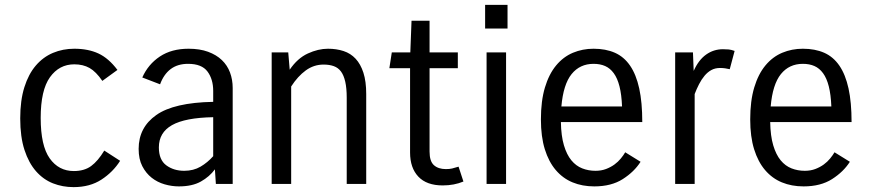

<svg xmlns="http://www.w3.org/2000/svg" viewBox="-20 -755 3570 788"><path d="M147 -271Q147 -157 184 -105Q221 -53 283 -53Q326 -53 354 -73.5Q382 -94 408 -137L473 -95Q444 -49 396.5 -18Q349 13 282 13Q237 13 197.5 -2.5Q158 -18 128 -52Q98 -86 80.5 -139.5Q63 -193 63 -269Q63 -343 80 -397Q97 -451 127 -486Q157 -521 197.5 -538Q238 -555 285 -555Q342 -555 384 -535.5Q426 -516 462 -468L400 -423Q374 -461 347.5 -476Q321 -491 285 -491Q223 -491 185 -438Q147 -385 147 -271Z M866 0 862 -60Q840 -30 804.5 -10Q769 10 714 10Q685 10 655.5 1.5Q626 -7 602.5 -25.5Q579 -44 564 -73Q549 -102 549 -144Q549 -232 621.5 -283Q694 -334 855 -337V-382Q855 -430 831.5 -461.5Q808 -493 752 -493Q709 -493 680.5 -471.5Q652 -450 637 -409L564 -437Q588 -491 636 -523Q684 -555 754 -555Q800 -555 834 -542.5Q868 -530 890.5 -508.5Q913 -487 924 -457.5Q935 -428 935 -394V0ZM736 -54Q774 -54 803 -71Q832 -88 855 -114V-274Q740 -272 686 -241.5Q632 -211 632 -150Q632 -99 662.5 -76.5Q693 -54 736 -54Z M1095 0V-540H1163L1169 -469Q1201 -516 1243.5 -535.5Q1286 -555 1326 -555Q1361 -555 1390 -545.5Q1419 -536 1439.5 -514Q1460 -492 1471.5 -456.5Q1483 -421 1483 -369V0H1403V-354Q1403 -393 1397 -419.5Q1391 -446 1379.5 -461.5Q1368 -477 1350 -483.5Q1332 -490 1308 -490Q1268 -490 1235 -466Q1202 -442 1175 -400V0Z M1882 -10Q1844 6 1797 6Q1731 6 1697 -30Q1663 -66 1663 -129V-475H1578L1588 -540H1664L1669 -670H1743V-540H1859V-475H1743V-133Q1743 -93 1761 -77Q1779 -61 1810 -61Q1825 -61 1835.5 -63.5Q1846 -66 1862 -71Z M1971 -638V-735H2063V-638ZM1977 0V-540H2057V0Z M2609 -91Q2583 -50 2536 -20Q2489 10 2419 10Q2370 10 2330 -6.5Q2290 -23 2261 -57Q2232 -91 2216 -142.5Q2200 -194 2200 -265Q2200 -341 2216.5 -396Q2233 -451 2262.5 -486.5Q2292 -522 2331.5 -538.5Q2371 -555 2416 -555Q2466 -555 2503.5 -538.5Q2541 -522 2566 -485.5Q2591 -449 2603.5 -392Q2616 -335 2616 -254H2282Q2283 -197 2294.5 -158.5Q2306 -120 2325 -97Q2344 -74 2369.5 -64Q2395 -54 2424 -54Q2448 -54 2467.5 -61.5Q2487 -69 2502 -80Q2517 -91 2528 -104.5Q2539 -118 2546 -130ZM2416 -493Q2360 -493 2326 -451Q2292 -409 2284 -318H2533Q2531 -367 2522.5 -400.5Q2514 -434 2499 -454.5Q2484 -475 2463.5 -484Q2443 -493 2416 -493Z M2751 0V-540H2824L2827 -464Q2847 -509 2878 -531Q2909 -553 2947 -553Q2961 -553 2971 -552Q2981 -551 2995 -546L2975 -471Q2966 -473 2956.5 -474.5Q2947 -476 2935 -476Q2915 -476 2899.5 -467.5Q2884 -459 2871.5 -444Q2859 -429 2849 -409.5Q2839 -390 2831 -369V0Z M3468 -91Q3442 -50 3395 -20Q3348 10 3278 10Q3229 10 3189 -6.5Q3149 -23 3120 -57Q3091 -91 3075 -142.5Q3059 -194 3059 -265Q3059 -341 3075.5 -396Q3092 -451 3121.5 -486.5Q3151 -522 3190.5 -538.5Q3230 -555 3275 -555Q3325 -555 3362.5 -538.5Q3400 -522 3425 -485.5Q3450 -449 3462.5 -392Q3475 -335 3475 -254H3141Q3142 -197 3153.5 -158.5Q3165 -120 3184 -97Q3203 -74 3228.5 -64Q3254 -54 3283 -54Q3307 -54 3326.5 -61.5Q3346 -69 3361 -80Q3376 -91 3387 -104.5Q3398 -118 3405 -130ZM3275 -493Q3219 -493 3185 -451Q3151 -409 3143 -318H3392Q3390 -367 3381.5 -400.5Q3373 -434 3358 -454.5Q3343 -475 3322.5 -484Q3302 -493 3275 -493Z"/></svg>

Font: Carrois Gothic
Style: Regular
Weight: 400
Designer: Ralph du Carrois
Foundry: Ralph du Carrois
Version: Version 1.002